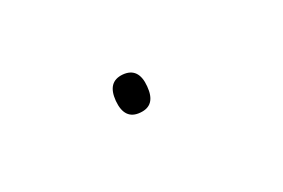

<svg xmlns="http://www.w3.org/2000/svg" viewBox="-26 -370 162 110"><g transform="rotate(20 54.5 -314.5)"><path d="M40.5 -323C35.9 -318.3 36.4 -313.2 42 -307.5C47.7 -301.8 52.9 -301.3 57.5 -306C62.2 -310.7 61.7 -315.8 56 -321.5C50.4 -327.2 45.2 -327.7 40.5 -323Z"/></g></svg>

Font: Proton
Style: RgCnd
Weight: 500
Version: Version 1.017